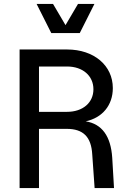

<svg xmlns="http://www.w3.org/2000/svg" viewBox="-20 -950 661 970"><path d="M79 0H177V-299H317C400 -299 441 -259 446 -170L458 0H556L547 -153C540 -262 495 -324 413 -337C497 -355 550 -418 550 -505C550 -619 455 -700 319 -700H79ZM319 -385H177V-614H319C398 -614 452 -567 452 -499C452 -431 398 -385 319 -385ZM239 -783H383L457 -930H374L311 -823L248 -930H165Z"/></svg>

Font: Uncut Sans Medium
Style: Regular
Weight: 500
Designer: Kasper Nordkvist
Foundry: UNCUT.wtf
Version: Version 1.304;Glyphs 3.2 (3246)